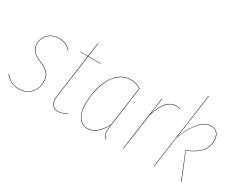

<svg xmlns="http://www.w3.org/2000/svg" viewBox="-92 -1158 1984 1596"><g transform="rotate(30 900.5 -360.0)"><path d="M227.1 -527.3Q298.3 -527.3 344.7 -475.1L341.3 -472.7Q295.9 -523.4 227.1 -523.4Q171.9 -523.4 131.6 -487.8Q91.3 -452.1 91.3 -395Q91.3 -354 113.8 -328.1Q136.2 -302.2 194.3 -277.8Q252 -253.4 275.4 -224.6Q298.8 -195.8 298.8 -147.5Q298.8 -76.2 254.4 -33.4Q210 9.3 146 9.3Q62.5 9.3 11.2 -57.1L13.7 -60.1Q38.1 -28.8 69.1 -11.7Q100.1 5.4 146 5.4Q208.5 5.4 251.7 -35.9Q294.9 -77.1 294.9 -147Q294.9 -193.8 272.2 -221.9Q249.5 -250 192.4 -274.4Q132.8 -299.8 110.1 -326.4Q87.4 -353 87.4 -395Q87.4 -453.6 128.9 -490.5Q170.4 -527.3 227.1 -527.3Z M511.7 -513.7 454.6 -103.5Q447.3 -50.8 465.3 -22.7Q483.4 5.4 522.5 5.4Q559.1 5.4 600.1 -22.5L602.1 -19Q558.1 9.3 522.5 9.3Q481.4 9.3 462.2 -20Q442.9 -49.3 450.7 -103.5L507.3 -513.7H436.5V-517.1H507.8L526.9 -650.9L530.8 -651.4L512.2 -517.1H631.3L630.9 -513.7Z M917.5 -527.3Q973.1 -527.3 1015.6 -498.5L963.4 -120.1Q954.1 -67.9 957.8 -37.8Q961.4 -7.8 985.8 5.4L984.4 9.3Q959 -3.9 954.6 -35.2Q950.2 -66.4 958 -106.9Q958 -108.9 958.3 -110.1Q958.5 -111.3 958.5 -112.8Q892.1 9.3 805.2 9.3Q748 9.3 717.3 -38.3Q686.5 -85.9 686.5 -164.6Q686.5 -213.9 694.6 -263.2Q702.6 -312.5 720.7 -360.6Q738.8 -408.7 764.9 -445.3Q791 -481.9 830.6 -504.6Q870.1 -527.3 917.5 -527.3ZM917.5 -523.4Q859.9 -523.4 814.5 -489.7Q769 -456.1 742.9 -401.9Q716.8 -347.7 703.6 -286.9Q690.4 -226.1 690.4 -164.6Q690.4 -87.4 720 -41Q749.5 5.4 805.2 5.4Q891.6 5.4 959.5 -121.6L1011.2 -496.6Q970.7 -523.4 917.5 -523.4Z M1355.5 -527.3Q1374.5 -527.3 1392.6 -520L1391.1 -516.6Q1376 -523.4 1355 -523.4Q1303.2 -523.4 1266.4 -484.1Q1229.5 -444.8 1197.8 -346.7L1148.9 0H1145L1216.8 -517.1H1220.7L1198.7 -359.9Q1229 -451.2 1265.9 -489.3Q1302.7 -527.3 1355.5 -527.3Z M1545.9 -730.5 1487.3 -312Q1533.7 -419.4 1581.5 -473.4Q1629.4 -527.3 1686.5 -527.3Q1727.1 -527.3 1748.8 -502.2Q1770.5 -477.1 1770.5 -434.1Q1770.5 -365.2 1728.8 -320.1Q1687 -274.9 1606 -242.7L1704.6 0H1700.2L1601.6 -244.6Q1683.6 -276.9 1724.9 -321.3Q1766.1 -365.7 1766.1 -434.1Q1766.1 -475.6 1745.8 -499.5Q1725.6 -523.4 1686.5 -523.4Q1629.9 -523.4 1581.3 -468Q1532.7 -412.6 1485.8 -301.8L1443.8 0H1439.9L1542 -730.5Z"/></g></svg>

Font: Fira Sans Compressed Four
Style: Italic
Weight: 100
Width: 3
Italic angle: -8°
Designer: Carrois Corporate & Edenspiekermann AG
Foundry: Carrois Corporate GbR & Edenspiekermann AG
Version: Version 4.203;PS 004.203;hotconv 1.0.88;makeotf.lib2.5.64775